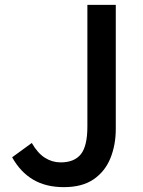

<svg xmlns="http://www.w3.org/2000/svg" viewBox="-20 -757 589 791"><path d="M243 14Q169 14 116.5 -17Q64 -48 30 -109L111 -168Q135 -126 165 -107Q195 -88 230 -88Q286 -88 313 -121.5Q340 -155 340 -236V-737H457V-226Q457 -160 435 -105.5Q413 -51 366 -18.5Q319 14 243 14Z"/></svg>

Font: Noto Sans KR Medium
Style: Regular
Weight: 500
Designer: Ryoko NISHIZUKA  (kana, bopomofo & ideographs); Paul D. Hunt (Latin, Greek & Cyrillic); Sandoll Communications , Soo-you
Foundry: Adobe
Version: Version 2.004-H2;hotconv 1.0.118;makeotfexe 2.5.65603